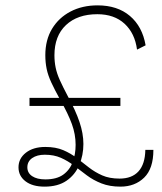

<svg xmlns="http://www.w3.org/2000/svg" viewBox="-20 -690 603 716"><path d="M90 -295V-325H429V-295ZM146 6Q101 6 75 -14Q49 -34 49 -66Q49 -99 76.5 -120.5Q104 -142 149 -142Q188 -142 216 -130Q244 -118 266.5 -100.5Q289 -83 311.5 -65.5Q334 -48 361 -36Q388 -24 426 -24Q472 -24 496.5 -51Q521 -78 522 -131H552Q552 -61 517.5 -27.5Q483 6 429 6Q389 6 358.5 -6Q328 -18 304 -36Q280 -54 256.5 -72Q233 -90 207 -101.5Q181 -113 147 -113Q118 -113 100 -100.5Q82 -88 82 -66Q82 -45 100 -33Q118 -21 149 -21Q191 -21 215.5 -38.5Q240 -56 251 -85.5Q262 -115 262 -150Q262 -189 248 -227.5Q234 -266 205 -317Q184 -355 171.5 -382Q159 -409 154 -433Q149 -457 149 -484Q149 -541 174 -582.5Q199 -624 243 -647Q287 -670 344 -670Q418 -670 464.5 -630.5Q511 -591 523 -521L491 -505Q483 -566 444.5 -601.5Q406 -637 343 -637Q269 -637 226 -596.5Q183 -556 183 -484Q183 -460 187.5 -438Q192 -416 203 -391.5Q214 -367 233 -331Q262 -278 276.5 -235Q291 -192 291 -153Q291 -111 275.5 -74.5Q260 -38 228 -16Q196 6 146 6Z"/></svg>

Font: Kantumruy Pro ExtraLight
Style: Regular
Weight: 250
Version: Version 1.002